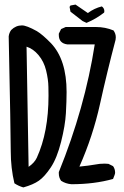

<svg xmlns="http://www.w3.org/2000/svg" viewBox="-20 -815 540 839"><path d="M82 4Q61 -2 43 -14Q27 -81 27 -153.5Q27 -226 18 -656Q20 -672 29 -684Q49 -704 76 -704Q96 -704 141 -679Q166 -664 203 -626Q271 -554 271 -413Q271 -374 268 -320.5Q265 -267 247 -195.5Q229 -124 202 -83.5Q175 -43 150 -25.5Q125 -8 82 4ZM292 -10Q267 -12 247 -25Q237 -39 237 -57V-63Q351 -344 394 -621H274Q237 -626 237 -662V-668L247 -688L267 -697H399Q440 -697 476 -682Q486 -668 486 -652L485 -641Q448 -501 417 -360.5Q386 -220 327 -87Q368 -91 396 -96Q415 -100 437 -100L454 -99L474 -89Q483 -77 483 -60Q483 -54 474 -33Q392 -10 292 -10ZM105 -86Q131 -104 141 -126Q192 -238 192 -397Q192 -402 191.5 -435Q191 -468 181.5 -507Q172 -546 148.5 -574Q125 -602 96 -611ZM358 -715 341 -723 288 -764 284 -785 288 -791 310 -795 364 -758Q392 -779 425 -787Q436 -779 436 -766L435 -760Q399 -732 358 -715Z"/></svg>

Font: Xiaolai Mono SC
Style: Regular
Weight: 400
Monospace: yes
Designer: LXGW / Nozomi Seto
Version: Version 3.113;September 30, 2024